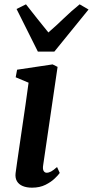

<svg xmlns="http://www.w3.org/2000/svg" viewBox="-20 -857 429 887"><path d="M128 10Q103 10 85 2.5Q67 -5 58.2 -20Q49.5 -35 52 -57Q54.5 -76.5 59.2 -108.8Q64 -141 70 -183Q76 -225 83.2 -273.2Q90.5 -321.5 97.8 -372.8Q105 -424 112 -475L52.5 -500L59 -535L223 -559.5L246 -548L179.5 -94.5Q176.5 -76 181.5 -67.5Q186.5 -59 195.5 -59Q205.5 -59 216.2 -64.8Q227 -70.5 243.5 -85.5L256 -58Q250 -49 233.2 -32.8Q216.5 -16.5 190 -3.2Q163.5 10 128 10ZM155 -618.5 56.5 -815.5 100 -837Q125 -805.5 150.8 -772.5Q176.5 -739.5 203.5 -707Q240.5 -739 274.5 -772Q308.5 -805 348 -837L389 -813L231 -618.5Z"/></svg>

Font: Merriweather 36pt SemiBold
Style: Italic
Weight: 600
Italic angle: -7.8°
Version: Version 2.101